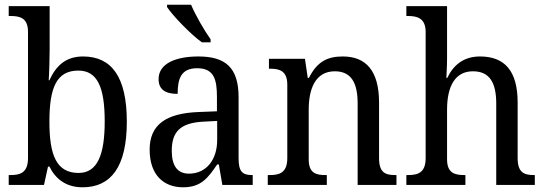

<svg xmlns="http://www.w3.org/2000/svg" viewBox="-20 -786 2319 816"><path d="M331 10C451 10 519 -76 519 -269C519 -461 453 -546 333 -546C259 -546 218 -506 190 -445H187C189 -470 191 -540 191 -576V-760H17V-718H24C65 -718 99 -710 99 -650V-114C99 -51 65 -42 24 -42H17V0H167L184 -78H190C216 -26 260 10 331 10ZM314 -51C219 -51 190 -128 190 -269C190 -413 220 -486 313 -486C394 -486 425 -415 425 -270C425 -128 394 -51 314 -51Z M838 -606H875V-619C848 -657 811 -721 792 -766H690V-756C713 -721 788 -642 838 -606ZM758 10C835 10 864 -30 903 -87H910L925 0H1054V-42H1051C1009 -42 994 -58 994 -114V-373C994 -500 937 -546 823 -546C727 -546 654 -516 654 -450C654 -406 682 -387 735 -387C735 -451 749 -496 818 -496C891 -496 902 -446 902 -373V-313L826 -310C685 -305 616 -256 616 -150C616 -41 677 10 758 10ZM783 -48C733 -48 710 -83 710 -145C710 -223 743 -264 845 -269L903 -272V-191C903 -106 856 -48 783 -48Z M1118 0H1369V-42H1364C1324 -42 1292 -49 1292 -109V-320C1292 -406 1319 -483 1403 -483C1474 -483 1500 -432 1500 -346V0H1665V-42H1660C1619 -42 1591 -51 1591 -114V-350C1591 -487 1534 -546 1437 -546C1375 -546 1329 -527 1293 -455H1288L1276 -536H1123V-494H1128C1168 -494 1201 -485 1201 -426V-114C1201 -51 1167 -42 1126 -42H1118Z M1707 0H1958V-42H1955C1914 -42 1880 -49 1880 -109V-320C1880 -419 1914 -483 1990 -483C2062 -483 2089 -433 2089 -346V0H2253V-42H2250C2209 -42 2180 -51 2180 -114V-350C2180 -487 2123 -546 2020 -546C1951 -546 1907 -510 1881 -455H1877C1877 -458 1880 -502 1880 -537V-760H1707V-718H1714C1753 -718 1789 -709 1789 -650V-114C1789 -51 1755 -42 1714 -42H1707Z"/></svg>

Font: Noto Serif Armenian SemiCondensed
Style: Regular
Weight: 400
Width: 4
Designer: Monotype Design Team
Foundry: Monotype Imaging Inc.
Version: Version 2.008